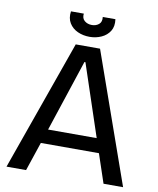

<svg xmlns="http://www.w3.org/2000/svg" viewBox="-90 -888 787 957"><g transform="rotate(10 304.0 -409.0)"><path d="M9 0 243 -660H366L599 0H500L451 -146H157L108 0ZM301 -581 181 -218H427L306 -581ZM191 -818H256Q253 -794 268 -781.5Q283 -769 305 -769Q326 -769 340.5 -781Q355 -793 352 -818H416Q421 -782 406 -758Q391 -734 363.5 -721.5Q336 -709 304 -709Q271 -709 243.5 -721.5Q216 -734 201 -758.5Q186 -783 191 -818Z"/></g></svg>

Font: Bricolage Grotesque 48pt
Style: Regular
Weight: 400
Designer: Mathieu Triay
Foundry: Atelier Triay
Version: Version 1.000; ttfautohint (v1.8.4.7-5d5b);gftools[0.9.32]